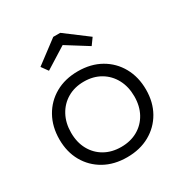

<svg xmlns="http://www.w3.org/2000/svg" viewBox="-179 -917 1023 1067"><g transform="rotate(-30 332.5 -383.5)"><path d="M332.5 9.3Q249.7 9.3 187.2 -25.7Q124.7 -60.8 89.7 -122.4Q54.7 -184.1 54.7 -264.6Q54.7 -345.7 89.7 -408.4Q124.7 -471.1 187.1 -506.6Q249.6 -542.1 332.4 -542.1Q415.3 -542.1 477.8 -506.6Q540.3 -471.1 575.3 -408.4Q610.3 -345.7 610.3 -264.6Q610.3 -184.1 575.3 -122.4Q540.3 -60.8 477.8 -25.7Q415.3 9.3 332.5 9.3ZM332.5 -56.8Q392.5 -56.8 438.2 -82.8Q483.9 -108.8 509.6 -155.5Q535.3 -202.3 535.3 -264.6Q535.3 -326.9 509.6 -374.5Q483.9 -422.1 438.2 -448.9Q392.5 -475.7 332.5 -475.7Q272.5 -475.7 226.8 -448.9Q181.1 -422.1 155.4 -374.5Q129.6 -326.9 129.6 -264.6Q129.6 -202.3 155.4 -155.5Q181.1 -108.8 226.8 -82.8Q272.5 -56.8 332.5 -56.8ZM354.8 -775.9 499.9 -666.8 469.4 -624.6 332.5 -710.4 195.5 -624.6 165.1 -666.8 310.2 -775.9Z"/></g></svg>

Font: Hepta Slab ExtraLight
Style: Regular
Weight: 200
Designer: Michael LaGattuta
Foundry: Michael LaGattuta
Version: Version 1.100